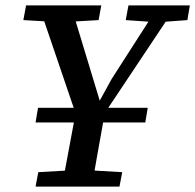

<svg xmlns="http://www.w3.org/2000/svg" viewBox="-20 -687 719 707"><path d="M515 -236H111L120 -290H524ZM66 -613 76 -667H353L343 -613L223 -606H188ZM111 0 121 -53 260 -61H292L430 -53L420 0ZM265 -250 123 -667H241L348 -314H346L391 -396L565 -667H630L352 -250ZM208 0 266 -311H373Q364 -259 354.5 -207Q345 -155 336 -103.5Q327 -52 318 0ZM443 -613 453 -667H679L670 -613L575 -606H545Z"/></svg>

Font: Source Serif 4 Medium
Style: Italic
Weight: 500
Italic angle: -12°
Designer: Frank Grießhammer
Foundry: Adobe Systems Incorporated
Version: Version 4.004;hotconv 1.0.116;makeotfexe 2.5.65601